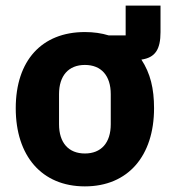

<svg xmlns="http://www.w3.org/2000/svg" viewBox="-20 -651 604 683"><path d="M551 -631H427V-525H367C341 -533 313 -537 282 -537C128 -537 36 -435 36 -266C36 -97 128 12 282 12C436 12 528 -97 528 -266C528 -336 515 -390 483 -439C532 -446 551 -475 551 -537ZM282 -105C224 -105 190 -143 190 -209V-316C190 -382 224 -420 282 -420C340 -420 374 -382 374 -316V-209C374 -143 340 -105 282 -105Z"/></svg>

Font: Braiins Sans
Style: Bold
Weight: 700
Designer: Mike Abbink, Paul van der Laan, Pieter van Rosmalen, Jiri Chlebus, Lubos Buracinsky
Foundry: Bold Monday, Sudetype
Version: Version 1.000;hotconv 1.0.109;makeotfexe 2.5.65596